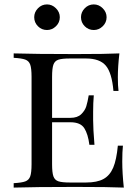

<svg xmlns="http://www.w3.org/2000/svg" viewBox="-20 -850 635 870"><path d="M541 0Q476 -3 322 -3Q137 -3 42 0V-20Q78 -22 94.5 -28Q111 -34 117 -51Q123 -68 123 -106V-502Q123 -540 117 -557Q111 -574 94.5 -580Q78 -586 42 -588V-608Q137 -605 322 -605Q462 -605 521 -608Q514 -548 514 -500Q514 -461 517 -438H494Q487 -520 459.5 -552.5Q432 -585 370 -585H297Q261 -585 244.5 -579.5Q228 -574 222 -557Q216 -540 216 -502V-316H299Q331 -316 348 -332.5Q365 -349 371 -368.5Q377 -388 382 -418H405Q402 -384 402 -344V-306Q402 -267 408 -194H385Q379 -242 362 -269Q345 -296 299 -296H216V-106Q216 -68 222 -51Q228 -34 244.5 -28.5Q261 -23 297 -23H370Q420 -23 449 -39Q478 -55 493 -90.5Q508 -126 514 -190H537Q534 -163 534 -118Q534 -66 541 0ZM251 -772Q251 -748 233.5 -731Q216 -714 193 -714Q169 -714 152 -731Q135 -748 135 -772Q135 -795 152 -812.5Q169 -830 193 -830Q216 -830 233.5 -812.5Q251 -795 251 -772ZM463 -772Q463 -748 445.5 -731Q428 -714 405 -714Q381 -714 364 -731Q347 -748 347 -772Q347 -795 364 -812.5Q381 -830 405 -830Q428 -830 445.5 -812.5Q463 -795 463 -772Z"/></svg>

Font: Playfair Display SC
Style: Regular
Weight: 400
Designer: Claus Eggers Sørensen
Foundry: Claus Eggers Sørensen
Version: Version 1.200; ttfautohint (v1.6)